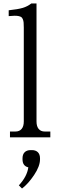

<svg xmlns="http://www.w3.org/2000/svg" viewBox="-20 -786 338 1099"><path d="M189 -90.8Q189 -63 201.2 -48.1Q213.4 -33.2 235.8 -33.2H268.1V0H37.1V-33.2H68.8Q91.3 -33.2 103.8 -48.1Q116.2 -63 116.2 -90.8V-627.9Q116.2 -646 115.2 -656.7Q114.3 -667.5 110.6 -676Q106.9 -684.6 101.8 -688.2Q96.7 -691.9 85.7 -694.1Q74.7 -696.3 62.7 -695.8Q50.8 -695.3 29.8 -693.8V-727.1Q84 -732.9 110.6 -741Q137.2 -749 159.2 -766.1H189ZM87.9 274.9Q134.8 224.6 142.1 171.9Q108.9 164.1 108.9 126V120.1Q108.9 97.7 121.1 85.4Q133.3 73.2 155.8 73.2H162.1Q184.6 73.2 196.8 85.4Q209 97.7 209 120.1V126Q209 165.5 175 216.1Q141.1 266.6 106 293Z"/></svg>

Font: LT Superior Serif
Style: Regular
Weight: 400
Designer: Daniel Lyons
Foundry: LyonsType
Version: Version 2.120;FEAKit 1.0